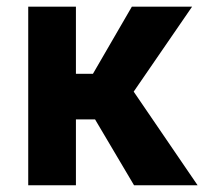

<svg xmlns="http://www.w3.org/2000/svg" viewBox="-20 -548 604 568"><path d="M261.2 -194.8H204.6V0H63.5V-528.3H204.6V-329.6H254.9L370.1 -528.3H548.3L375.5 -276.9L564.5 0H376.5Z"/></svg>

Font: SteelSelectRoboto
Style: Roboto-Bold
Weight: 700
Designer: Google
Version: Version 2.137; 2017